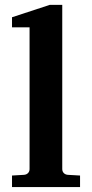

<svg xmlns="http://www.w3.org/2000/svg" viewBox="-20 -760 373 780"><path d="M28.8 0V-46.9L78.1 -49.8Q87.9 -50.8 94 -57.1Q100.1 -63.5 100.1 -73.2V-648.9H28.8V-689.9L182.1 -740.2H232.9V-73.2Q232.9 -63.5 239 -57.1Q245.1 -50.8 254.9 -49.8L305.2 -46.9V0Z"/></svg>

Font: Charis SIL Phon
Style: Bold
Weight: 700
Foundry: SIL International
Version: Version 5.000